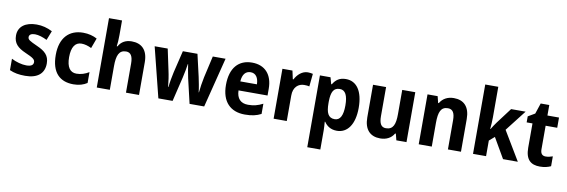

<svg xmlns="http://www.w3.org/2000/svg" viewBox="-64 -1296 6123 2072"><g transform="rotate(10 2997.0 -260.0)"><path d="M419 -161C419 -250 370 -291 283 -330C197 -369 176 -380 176 -409C176 -435 199 -450 240 -450C279 -450 328 -434 372 -412L412 -514C356 -542 302 -557 239 -557C118 -557 39 -501 39 -402C39 -316 86 -273 172 -235C260 -197 281 -181 281 -151C281 -120 257 -103 204 -103C155 -103 91 -120 40 -147V-22C91 1 143 10 211 10C349 10 419 -54 419 -161Z M740 10C801 10 849 -5 889 -31V-150C847 -124 801 -109 752 -109C683 -109 644 -161 644 -271C644 -382 683 -438 751 -438C788 -438 824 -427 861 -409L902 -520C860 -543 808 -557 749 -557C596 -557 498 -458 498 -270C498 -77 590 10 740 10Z M1138 -601V-760H995V0H1138V-259C1138 -376 1162 -438 1240 -438C1291 -438 1315 -399 1315 -320V0H1458V-358C1458 -493 1390 -556 1281 -556C1218 -556 1168 -531 1138 -476H1130C1135 -506 1138 -549 1138 -601Z M1949 -269 2012 0H2172L2310 -547H2170L2116 -309C2105 -257 2094 -187 2090 -140H2087C2082 -189 2068 -257 2058 -304L2002 -547H1842L1784 -306C1774 -263 1760 -187 1756 -140H1752C1748 -192 1737 -265 1725 -317L1676 -547H1533L1670 0H1826L1890 -267C1902 -317 1914 -384 1919 -420H1922C1927 -386 1938 -319 1949 -269Z M2600 -556C2454 -556 2363 -458 2363 -270C2363 -86 2460 10 2618 10C2694 10 2746 -2 2796 -28V-140C2742 -112 2695 -100 2634 -100C2552 -100 2509 -148 2507 -235H2825V-308C2825 -465 2741 -556 2600 -556ZM2603 -451C2661 -451 2690 -403 2691 -334H2509C2514 -413 2549 -451 2603 -451Z M3211 -557C3149 -557 3098 -510 3070 -455H3063L3043 -547H2933V0H3077V-278C3076 -374 3134 -416 3195 -416C3220 -416 3238 -414 3252 -410L3266 -550C3250 -554 3229 -557 3211 -557Z M3628 -557C3559 -557 3518 -527 3487 -475H3480L3460 -547H3344V240H3487V27C3487 -1 3484 -33 3482 -64H3487C3515 -22 3558 10 3627 10C3741 10 3817 -91 3817 -274C3817 -457 3746 -557 3628 -557ZM3582 -440C3642 -440 3671 -385 3671 -274C3671 -165 3642 -109 3582 -109C3511 -109 3487 -163 3487 -269V-289C3489 -392 3514 -440 3582 -440Z M4389 -547H4246V-282C4246 -171 4224 -109 4143 -109C4091 -109 4069 -149 4069 -228V-547H3926V-190C3926 -56 3992 10 4101 10C4165 10 4221 -15 4252 -70H4260L4278 0H4389Z M4811 -557C4743 -557 4690 -528 4659 -475H4652L4634 -547H4523V0H4666V-259C4666 -380 4690 -438 4767 -438C4821 -438 4843 -398 4843 -320V0H4986V-358C4986 -493 4920 -557 4811 -557Z M5261 -425V-760H5118V0H5261V-171L5319 -221L5447 0H5609L5419 -317L5598 -547H5439L5311 -377C5295 -355 5271 -320 5258 -297H5254C5258 -336 5261 -386 5261 -425Z M5894 -108C5857 -108 5837 -130 5837 -176V-435H5964V-547H5837V-662H5743L5704 -545L5629 -501V-435H5693V-169C5693 -36 5754 10 5851 10C5901 10 5939 0 5971 -15V-123C5946 -114 5920 -108 5894 -108Z"/></g></svg>

Font: Noto Sans Lao Looped SemiCondensed
Style: Bold
Weight: 700
Width: 4
Designer: Mark Frömberg, Ben Mitchell
Foundry: The Fontpad Ltd
Version: Version 1.002